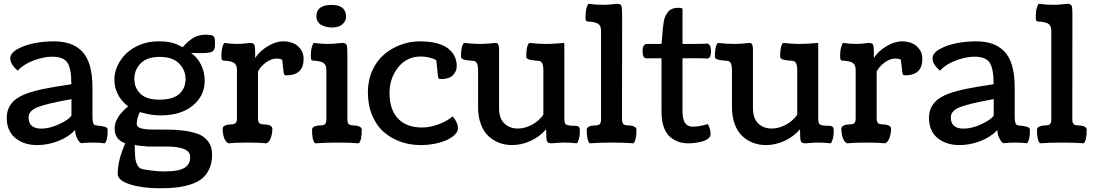

<svg xmlns="http://www.w3.org/2000/svg" viewBox="-20 -753 5775 1014"><path d="M377 -66.4Q341.3 -28.8 286.9 -7.8Q232.4 13.2 176.3 13.2Q106.4 13.2 61 -23.9Q15.6 -61 15.6 -131.3Q15.6 -206.5 88.4 -244.6Q143.1 -273.9 275.9 -295.4Q300.8 -299.8 356.9 -308.1Q356.9 -391.1 335.9 -422.4Q314.9 -453.6 255.4 -453.6Q211.9 -453.6 158.7 -434.1Q105.5 -414.6 73.7 -379.9Q34.2 -413.1 34.2 -444.8Q34.2 -472.2 71.8 -493.4Q109.4 -514.6 160.4 -524.7Q211.4 -534.7 262.7 -534.7Q311 -534.7 347.4 -522.7Q383.8 -510.7 411.6 -483.4Q439.5 -456.1 453.9 -408.2Q468.3 -360.4 468.3 -292V-135.7Q468.3 -115.7 471.4 -105.7Q474.6 -95.7 478.5 -93.5Q482.4 -91.3 491.2 -90.3Q506.3 -88.9 513.7 -87.6Q521 -86.4 530.8 -84Q540.5 -81.5 544.7 -77.6Q548.8 -73.7 548.8 -67.9Q548.8 -10.3 532.7 3.9Q509.3 0 471.7 0Q437.5 0 408.2 3.4Q404.8 1 399.7 -3.4Q394.5 -7.8 385.7 -25.9Q377 -43.9 377 -66.4ZM198.7 -73.7Q243.2 -73.7 294.9 -98.4Q346.7 -123 357.4 -143.1V-229.5Q224.1 -205.6 177.5 -186.5Q130.9 -167.5 130.9 -132.8Q130.9 -73.7 198.7 -73.7Z M1100.1 63.5Q1100.1 106.9 1085.4 138.9Q1070.8 170.9 1046.9 190.2Q1022.9 209.5 986.1 221.2Q949.2 232.9 910.9 237.1Q872.6 241.2 822.8 241.2Q731 241.2 666.3 220.5Q601.6 199.7 601.6 165Q601.6 93.8 641.6 3.9Q585.4 -15.1 585.4 -75.2Q585.4 -132.8 656.7 -191.4Q620.6 -218.3 602.3 -255.4Q584 -292.5 584 -332.5Q584 -370.6 601.1 -407Q618.2 -443.4 647.9 -471.7Q677.7 -500 721.7 -517.3Q765.6 -534.7 815.9 -534.7Q858.4 -534.7 887.7 -527.3Q917 -520 944.3 -503.4Q944.8 -503.9 954.6 -514.6Q964.4 -525.4 972.9 -532.7Q981.4 -540 995.6 -549.8Q1009.8 -559.6 1028.1 -564.7Q1046.4 -569.8 1066.4 -569.8Q1098.6 -569.8 1106.9 -562.7Q1115.2 -555.7 1115.2 -534.7V-526.4Q1115.2 -515.6 1115 -508.8Q1114.7 -502 1112.3 -495.8Q1109.9 -489.7 1107.9 -486.3Q1106 -482.9 1099.6 -480Q1093.3 -477.1 1088.1 -475.8Q1083 -474.6 1070.6 -473.6Q1058.1 -472.7 1048.1 -472.7Q1038.1 -472.7 1018.6 -472.7Q1014.2 -472.7 1004.2 -473.1Q994.1 -473.6 988.8 -473.6Q1022 -451.2 1041.5 -411.6Q1061 -372.1 1061 -325.7Q1061 -248 998.8 -195.8Q936.5 -143.6 827.1 -143.6Q802.7 -143.6 779.8 -147.2Q756.8 -150.9 737.8 -156Q718.8 -161.1 718.3 -161.1Q702.1 -128.9 702.1 -97.2Q702.1 -82 724.1 -75.7Q746.1 -69.3 781.2 -68.8Q816.4 -68.4 858.6 -68.6Q900.9 -68.8 943.4 -64Q985.8 -59.1 1021 -47.4Q1056.2 -35.6 1078.1 -7.6Q1100.1 20.5 1100.1 63.5ZM821.8 -226.6Q859.9 -226.6 887.7 -235.6Q915.5 -244.6 930.7 -260.5Q945.8 -276.4 952.9 -294.7Q960 -313 960 -335Q960 -383.3 925.5 -418Q891.1 -452.6 823.7 -452.6Q756.8 -452.6 723.1 -418.7Q689.5 -384.8 689.5 -335.4Q689.5 -289.6 721.4 -258.1Q753.4 -226.6 821.8 -226.6ZM765.6 21Q712.9 17.6 691.9 12.2Q691.9 33.2 692.1 43.7Q692.4 54.2 693.6 71.5Q694.8 88.9 697.5 98.1Q700.2 107.4 705.1 117.9Q710 128.4 717.8 133.8Q725.6 139.2 736.3 141.1Q797.9 152.3 848.1 152.3Q889.2 152.3 916.7 146.7Q944.3 141.1 958.7 130.4Q973.1 119.6 978.8 106.7Q984.4 93.8 984.4 75.7Q984.4 21 860.8 21Z M1327.6 -478.5V-446.8Q1349.6 -481.9 1393.1 -508.3Q1436.5 -534.7 1476.1 -534.7Q1502 -534.7 1525.4 -526.1Q1548.8 -517.6 1566.2 -495.6Q1583.5 -473.6 1583.5 -441.9Q1583.5 -355 1491.2 -355Q1489.3 -355 1487.3 -355.5Q1485.4 -356 1484.1 -356.9Q1482.9 -357.9 1481.9 -358.9Q1481 -359.9 1480.2 -361.8Q1479.5 -363.8 1479 -365.2Q1478.5 -366.7 1478 -369.9Q1477.5 -373 1477.3 -375Q1477.1 -377 1476.8 -380.6Q1476.6 -384.3 1476.1 -386.7L1470.2 -437.5Q1457 -443.8 1441.4 -443.8Q1413.1 -443.8 1384.5 -423.1Q1356 -402.3 1342.3 -375V-127.9Q1342.3 -120.6 1343 -116.5Q1343.8 -112.3 1346.4 -106.9Q1349.1 -101.6 1356 -98.9Q1362.8 -96.2 1373.5 -96.2Q1392.1 -96.2 1405.3 -90.3Q1418.5 -84.5 1418.5 -72.8Q1418.5 -49.3 1410.6 -26.4Q1402.8 -3.4 1387.7 3.9Q1353.5 0 1287.6 0Q1221.7 0 1186.5 3.9Q1170.4 -3.4 1163.1 -26.1Q1155.8 -48.8 1155.8 -72.8Q1155.8 -84.5 1168.9 -90.3Q1182.1 -96.2 1200.7 -96.2Q1219.7 -96.2 1225.6 -104.2Q1231.4 -112.3 1231.4 -127V-383.8Q1231.4 -409.7 1216.6 -420.4Q1201.7 -431.2 1159.2 -433.1Q1152.8 -434.6 1151.1 -439.5Q1149.4 -444.3 1149.4 -460.4Q1149.4 -485.4 1154.8 -504.4Q1160.2 -523.4 1165.5 -526.4Q1200.2 -521 1233.4 -521Q1253.9 -521 1276.6 -523.7Q1299.3 -526.4 1300.8 -526.4Q1317.9 -526.4 1322.8 -517.8Q1327.6 -509.3 1327.6 -478.5Z M1733.9 -607.9Q1722.2 -607.9 1710 -610.1Q1697.8 -612.3 1683.3 -618.2Q1668.9 -624 1659.9 -636.7Q1650.9 -649.4 1650.9 -667Q1650.9 -727.1 1731.9 -727.1Q1754.9 -727.1 1770.8 -721.2Q1786.6 -715.3 1794.2 -705.6Q1801.8 -695.8 1804.7 -686.5Q1807.6 -677.2 1807.6 -666.5Q1807.6 -644.5 1793.9 -630.4Q1780.3 -616.2 1764.9 -612.1Q1749.5 -607.9 1733.9 -607.9ZM1814.5 -478.5V-122.6Q1814.5 -115.2 1815.2 -111.1Q1815.9 -106.9 1818.6 -101.6Q1821.3 -96.2 1828.1 -93.5Q1835 -90.8 1845.7 -90.8Q1864.3 -90.8 1877.4 -85Q1890.6 -79.1 1890.6 -67.4Q1890.6 -10.3 1874.5 3.9Q1830.6 0 1767.1 0Q1701.2 0 1644 3.9Q1627.9 -10.7 1627.9 -67.4Q1627.9 -79.1 1641.1 -85Q1654.3 -90.8 1672.9 -90.8Q1691.9 -90.8 1697.8 -98.9Q1703.6 -106.9 1703.6 -121.6V-383.8Q1703.6 -409.7 1688.7 -420.4Q1673.8 -431.2 1631.3 -433.1Q1625 -434.6 1623.3 -439.5Q1621.6 -444.3 1621.6 -460.4Q1621.6 -485.4 1627 -504.4Q1632.3 -523.4 1637.7 -526.4Q1675.3 -521 1710.4 -521Q1733.9 -521 1759.8 -523.7Q1785.6 -526.4 1787.1 -526.4Q1804.2 -526.4 1809.3 -517.8Q1814.5 -509.3 1814.5 -478.5Z M2392.1 -404.3Q2392.1 -375.5 2371.8 -355.5Q2351.6 -335.4 2308.1 -335.4Q2297.9 -335.4 2295.7 -340.1Q2293.5 -344.7 2291.5 -364.7L2284.2 -434.6Q2280.8 -437 2274.7 -440.2Q2268.6 -443.4 2247.3 -449Q2226.1 -454.6 2202.6 -454.6Q2128.4 -454.6 2082.8 -397.2Q2037.1 -339.8 2037.1 -260.7Q2037.1 -175.3 2081.5 -127.4Q2126 -79.6 2210 -79.6Q2249 -79.6 2295.2 -96.2Q2341.3 -112.8 2370.6 -138.7Q2398.4 -106 2398.4 -76.2Q2398.4 -51.8 2369.6 -30.8Q2340.8 -9.8 2295.7 1.7Q2250.5 13.2 2201.7 13.2Q2145 13.2 2095 -4.6Q2044.9 -22.5 2006.3 -56.4Q1967.8 -90.3 1945.3 -144.3Q1922.9 -198.2 1922.9 -266.1Q1922.9 -329.1 1946.5 -381.1Q1970.2 -433.1 2009.3 -466.1Q2048.3 -499 2096.9 -516.8Q2145.5 -534.7 2196.8 -534.7Q2249 -534.7 2287.8 -524.2Q2326.7 -513.7 2348.9 -495.1Q2371.1 -476.6 2381.6 -453.9Q2392.1 -431.2 2392.1 -404.3Z M2960.4 -491.2V-133.3Q2960.4 -120.6 2960.9 -115.2Q2961.4 -109.9 2963.6 -103.3Q2965.8 -96.7 2970.9 -94.5Q2976.1 -92.3 2984.9 -90.6Q2993.7 -88.9 3008.3 -88.9Q3030.3 -88.9 3036.4 -83.5Q3042.5 -78.1 3042.5 -61.5Q3042.5 -37.1 3036.9 -18.3Q3031.2 0.5 3026.4 3.9Q2990.7 0 2960.4 0Q2940.4 0 2918.7 2Q2897 3.9 2892.1 3.9Q2872.6 3.9 2868.4 -7.8Q2864.3 -19.5 2864.3 -70.3Q2830.1 -30.8 2782 -8.8Q2733.9 13.2 2684.1 13.2Q2647.9 13.2 2616.5 1.2Q2585 -10.7 2559.6 -34.2Q2534.2 -57.6 2519.5 -97.2Q2504.9 -136.7 2504.9 -187.5V-383.3Q2504.9 -429.7 2480.5 -431.6Q2476.6 -432.1 2469.5 -432.6Q2462.4 -433.1 2458.3 -433.6Q2454.1 -434.1 2448.2 -434.8Q2442.4 -435.5 2439 -436.3Q2435.5 -437 2430.9 -438.2Q2426.3 -439.5 2423.8 -440.9Q2421.4 -442.4 2418.9 -444.3Q2416.5 -446.3 2415.5 -449Q2414.6 -451.7 2414.6 -455.1Q2414.6 -511.7 2430.7 -526.4Q2476.6 -521 2515.1 -521Q2542 -521 2570.1 -523.7Q2598.1 -526.4 2599.1 -526.4Q2615.7 -526.4 2615.7 -491.2V-181.6Q2615.7 -127.9 2643.6 -101.1Q2671.4 -74.2 2714.8 -74.2Q2752 -74.2 2788.8 -93.8Q2825.7 -113.3 2849.6 -147V-383.3Q2849.6 -429.7 2825.2 -431.6Q2821.3 -432.1 2814.2 -432.6Q2807.1 -433.1 2803 -433.6Q2798.8 -434.1 2793 -434.8Q2787.1 -435.5 2783.7 -436.3Q2780.3 -437 2775.6 -438.2Q2771 -439.5 2768.6 -440.9Q2766.1 -442.4 2763.7 -444.3Q2761.2 -446.3 2760.3 -449Q2759.3 -451.7 2759.3 -455.1Q2759.3 -512.2 2775.4 -526.4Q2821.3 -521 2859.9 -521Q2892.1 -521 2925.5 -523.7Q2959 -526.4 2960 -526.4Q2960.4 -526.4 2960.4 -491.2Z M3265.1 -122.6Q3265.1 -115.2 3265.9 -111.1Q3266.6 -106.9 3269.3 -101.6Q3272 -96.2 3278.8 -93.5Q3285.6 -90.8 3296.4 -90.8Q3314.9 -90.8 3328.1 -85Q3341.3 -79.1 3341.3 -67.4Q3341.3 -10.3 3325.2 3.9Q3283.2 0 3212.9 0Q3137.7 0 3094.7 3.9Q3078.6 -10.7 3078.6 -67.4Q3078.6 -79.1 3091.8 -85Q3105 -90.8 3123.5 -90.8Q3142.6 -90.8 3148.4 -98.9Q3154.3 -106.9 3154.3 -121.6V-590.3Q3154.3 -616.2 3139.4 -627Q3124.5 -637.7 3082 -639.6Q3075.7 -641.1 3074 -646Q3072.3 -650.9 3072.3 -667Q3072.3 -691.9 3077.6 -710.9Q3083 -730 3088.4 -732.9Q3128.9 -727.5 3166 -727.5Q3188 -727.5 3212.4 -730.2Q3236.8 -732.9 3238.3 -732.9Q3255.4 -732.9 3260.5 -724.4Q3265.6 -715.8 3265.6 -685.1Q3265.6 -684.1 3265.6 -682.1Q3265.1 -613.3 3265.1 -122.6Z M3718.3 -97.7Q3732.9 -69.8 3732.9 -45.4Q3732.9 -31.7 3720.9 -21.7Q3709 -11.7 3689.9 -6.3Q3670.9 -1 3651.9 1.5Q3632.8 3.9 3614.7 3.9Q3587.4 3.9 3564 -3.9Q3540.5 -11.7 3519.3 -29.5Q3498 -47.4 3485.8 -81.3Q3473.6 -115.2 3473.6 -162.1V-445.3H3452.6Q3395 -445.3 3389.6 -444.8Q3373.5 -450.7 3373.5 -482.4Q3373.5 -521 3397.9 -521H3473.6Q3475.6 -536.6 3477.3 -561.8Q3479 -586.9 3480.5 -601.6Q3481.9 -616.2 3485.1 -636.2Q3488.3 -656.2 3493.9 -667.7Q3499.5 -679.2 3508.3 -690.4Q3517.1 -701.7 3531 -706.8Q3544.9 -711.9 3564 -711.9Q3577.1 -711.9 3584.5 -707.5V-521H3649.4Q3707.5 -521 3710.4 -523.4Q3734.9 -523.4 3734.9 -481.4Q3734.9 -449.7 3718.8 -443.8Q3702.6 -445.3 3655.8 -445.3H3584.5V-165Q3584.5 -84 3637.2 -84Q3671.4 -84 3718.3 -97.7Z M4301.3 -491.2V-133.3Q4301.3 -120.6 4301.8 -115.2Q4302.2 -109.9 4304.4 -103.3Q4306.6 -96.7 4311.8 -94.5Q4316.9 -92.3 4325.7 -90.6Q4334.5 -88.9 4349.1 -88.9Q4371.1 -88.9 4377.2 -83.5Q4383.3 -78.1 4383.3 -61.5Q4383.3 -37.1 4377.7 -18.3Q4372.1 0.5 4367.2 3.9Q4331.5 0 4301.3 0Q4281.2 0 4259.5 2Q4237.8 3.9 4232.9 3.9Q4213.4 3.9 4209.2 -7.8Q4205.1 -19.5 4205.1 -70.3Q4170.9 -30.8 4122.8 -8.8Q4074.7 13.2 4024.9 13.2Q3988.8 13.2 3957.3 1.2Q3925.8 -10.7 3900.4 -34.2Q3875 -57.6 3860.4 -97.2Q3845.7 -136.7 3845.7 -187.5V-383.3Q3845.7 -429.7 3821.3 -431.6Q3817.4 -432.1 3810.3 -432.6Q3803.2 -433.1 3799.1 -433.6Q3794.9 -434.1 3789.1 -434.8Q3783.2 -435.5 3779.8 -436.3Q3776.4 -437 3771.7 -438.2Q3767.1 -439.5 3764.6 -440.9Q3762.2 -442.4 3759.8 -444.3Q3757.3 -446.3 3756.3 -449Q3755.4 -451.7 3755.4 -455.1Q3755.4 -511.7 3771.5 -526.4Q3817.4 -521 3856 -521Q3882.8 -521 3910.9 -523.7Q3939 -526.4 3939.9 -526.4Q3956.5 -526.4 3956.5 -491.2V-181.6Q3956.5 -127.9 3984.4 -101.1Q4012.2 -74.2 4055.7 -74.2Q4092.8 -74.2 4129.6 -93.8Q4166.5 -113.3 4190.4 -147V-383.3Q4190.4 -429.7 4166 -431.6Q4162.1 -432.1 4155 -432.6Q4147.9 -433.1 4143.8 -433.6Q4139.6 -434.1 4133.8 -434.8Q4127.9 -435.5 4124.5 -436.3Q4121.1 -437 4116.5 -438.2Q4111.8 -439.5 4109.4 -440.9Q4106.9 -442.4 4104.5 -444.3Q4102.1 -446.3 4101.1 -449Q4100.1 -451.7 4100.1 -455.1Q4100.1 -512.2 4116.2 -526.4Q4162.1 -521 4200.7 -521Q4232.9 -521 4266.4 -523.7Q4299.8 -526.4 4300.8 -526.4Q4301.3 -526.4 4301.3 -491.2Z M4595.2 -478.5V-446.8Q4617.2 -481.9 4660.6 -508.3Q4704.1 -534.7 4743.7 -534.7Q4769.5 -534.7 4793 -526.1Q4816.4 -517.6 4833.7 -495.6Q4851.1 -473.6 4851.1 -441.9Q4851.1 -355 4758.8 -355Q4756.8 -355 4754.9 -355.5Q4752.9 -356 4751.7 -356.9Q4750.5 -357.9 4749.5 -358.9Q4748.5 -359.9 4747.8 -361.8Q4747.1 -363.8 4746.6 -365.2Q4746.1 -366.7 4745.6 -369.9Q4745.1 -373 4744.9 -375Q4744.6 -377 4744.4 -380.6Q4744.1 -384.3 4743.7 -386.7L4737.8 -437.5Q4724.6 -443.8 4709 -443.8Q4680.7 -443.8 4652.1 -423.1Q4623.5 -402.3 4609.9 -375V-127.9Q4609.9 -120.6 4610.6 -116.5Q4611.3 -112.3 4614 -106.9Q4616.7 -101.6 4623.5 -98.9Q4630.4 -96.2 4641.1 -96.2Q4659.7 -96.2 4672.9 -90.3Q4686 -84.5 4686 -72.8Q4686 -49.3 4678.2 -26.4Q4670.4 -3.4 4655.3 3.9Q4621.1 0 4555.2 0Q4489.3 0 4454.1 3.9Q4438 -3.4 4430.7 -26.1Q4423.3 -48.8 4423.3 -72.8Q4423.3 -84.5 4436.5 -90.3Q4449.7 -96.2 4468.3 -96.2Q4487.3 -96.2 4493.2 -104.2Q4499 -112.3 4499 -127V-383.8Q4499 -409.7 4484.1 -420.4Q4469.2 -431.2 4426.8 -433.1Q4420.4 -434.6 4418.7 -439.5Q4417 -444.3 4417 -460.4Q4417 -485.4 4422.4 -504.4Q4427.7 -523.4 4433.1 -526.4Q4467.8 -521 4501 -521Q4521.5 -521 4544.2 -523.7Q4566.9 -526.4 4568.4 -526.4Q4585.4 -526.4 4590.3 -517.8Q4595.2 -509.3 4595.2 -478.5Z M5247.6 -66.4Q5211.9 -28.8 5157.5 -7.8Q5103 13.2 5046.9 13.2Q4977.1 13.2 4931.6 -23.9Q4886.2 -61 4886.2 -131.3Q4886.2 -206.5 4959 -244.6Q5013.7 -273.9 5146.5 -295.4Q5171.4 -299.8 5227.5 -308.1Q5227.5 -391.1 5206.5 -422.4Q5185.5 -453.6 5126 -453.6Q5082.5 -453.6 5029.3 -434.1Q4976.1 -414.6 4944.3 -379.9Q4904.8 -413.1 4904.8 -444.8Q4904.8 -472.2 4942.4 -493.4Q4980 -514.6 5031 -524.7Q5082 -534.7 5133.3 -534.7Q5181.6 -534.7 5218 -522.7Q5254.4 -510.7 5282.2 -483.4Q5310.1 -456.1 5324.5 -408.2Q5338.9 -360.4 5338.9 -292V-135.7Q5338.9 -115.7 5342 -105.7Q5345.2 -95.7 5349.1 -93.5Q5353 -91.3 5361.8 -90.3Q5377 -88.9 5384.3 -87.6Q5391.6 -86.4 5401.4 -84Q5411.1 -81.5 5415.3 -77.6Q5419.4 -73.7 5419.4 -67.9Q5419.4 -10.3 5403.3 3.9Q5379.9 0 5342.3 0Q5308.1 0 5278.8 3.4Q5275.4 1 5270.3 -3.4Q5265.1 -7.8 5256.3 -25.9Q5247.6 -43.9 5247.6 -66.4ZM5069.3 -73.7Q5113.8 -73.7 5165.5 -98.4Q5217.3 -123 5228 -143.1V-229.5Q5094.7 -205.6 5048.1 -186.5Q5001.5 -167.5 5001.5 -132.8Q5001.5 -73.7 5069.3 -73.7Z M5643.1 -122.6Q5643.1 -115.2 5643.8 -111.1Q5644.5 -106.9 5647.2 -101.6Q5649.9 -96.2 5656.7 -93.5Q5663.6 -90.8 5674.3 -90.8Q5692.9 -90.8 5706.1 -85Q5719.2 -79.1 5719.2 -67.4Q5719.2 -10.3 5703.1 3.9Q5661.1 0 5590.8 0Q5515.6 0 5472.7 3.9Q5456.5 -10.7 5456.5 -67.4Q5456.5 -79.1 5469.7 -85Q5482.9 -90.8 5501.5 -90.8Q5520.5 -90.8 5526.4 -98.9Q5532.2 -106.9 5532.2 -121.6V-590.3Q5532.2 -616.2 5517.3 -627Q5502.4 -637.7 5460 -639.6Q5453.6 -641.1 5451.9 -646Q5450.2 -650.9 5450.2 -667Q5450.2 -691.9 5455.6 -710.9Q5460.9 -730 5466.3 -732.9Q5506.8 -727.5 5543.9 -727.5Q5565.9 -727.5 5590.3 -730.2Q5614.7 -732.9 5616.2 -732.9Q5633.3 -732.9 5638.4 -724.4Q5643.6 -715.8 5643.6 -685.1Q5643.6 -684.1 5643.6 -682.1Q5643.1 -613.3 5643.1 -122.6Z"/></svg>

Font: Coustard
Style: Regular
Weight: 400
Foundry: vernon adams
Version: Version 1.000